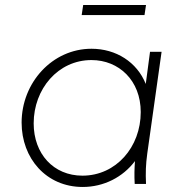

<svg xmlns="http://www.w3.org/2000/svg" viewBox="-20 -732 715 764"><path d="M309 12C393 12 469 -27 517 -91C515 -61 514 -34 516 0H561C559 -45 560 -77 566 -121L623 -526H577L560 -398C525 -485 442 -538 344 -538C188 -538 66 -403 66 -244C66 -102 164 12 309 12ZM114 -241C114 -378 211 -493 344 -493C453 -493 540 -412 540 -286C540 -147 442 -33 308 -33C193 -33 114 -120 114 -241ZM305 -672H555L561 -712H311Z"/></svg>

Font: Mluvka ExtraLight
Style: Italic
Weight: 200
Italic angle: -8°
Designer: Modified by Jiří Krblich, Original typeface by Gumpita Rahayu
Foundry: Gumpita Rahayu & Jiří Krblich
Version: Version 2.000;Glyphs 3.1.1 (3134)